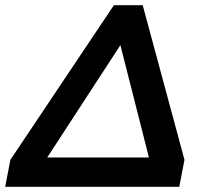

<svg xmlns="http://www.w3.org/2000/svg" viewBox="-49 -720 781 740"><path d="M390 -700H501L662 -104L642 0H-29L-9 -104ZM415 -546 133 -113H525Z"/></svg>

Font: Albert Sans
Style: Bold Italic
Weight: 700
Italic angle: -11.25°
Designer: Andreas Rasmussen
Foundry: a.Foundry
Version: Version 1.025